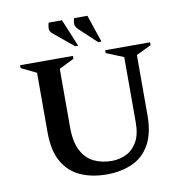

<svg xmlns="http://www.w3.org/2000/svg" viewBox="-93 -950 1011 1049"><g transform="rotate(-10 413.0 -426.0)"><path d="M416 10Q334 10 271 -18Q208 -46 172 -108Q136 -170 136 -272V-603L52 -644V-660H345V-644L262 -603V-278Q262 -196 288 -147.5Q314 -99 357.5 -78.5Q401 -58 455 -58Q499 -58 536.5 -76.5Q574 -95 597 -135.5Q620 -176 620 -243V-605L524 -644V-660H773V-644L690 -604V-272Q690 -170 655 -108Q620 -46 558 -18Q496 10 416 10ZM366 -710 258 -799Q240 -813 240.5 -830Q241 -847 246 -862H320L383 -710ZM494 -710 399 -799Q382 -815 382 -831Q382 -847 387 -862H461L512 -710Z"/></g></svg>

Font: Spectral SC SemiBold
Style: Regular
Weight: 600
Designer: Jean-Baptiste Levee
Foundry: Production Type
Version: Version 2.001